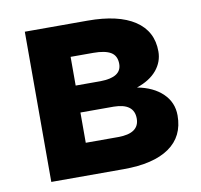

<svg xmlns="http://www.w3.org/2000/svg" viewBox="-65 -596 695 665"><g transform="rotate(-10 283.0 -264.0)"><path d="M63.5 0V-528.3H284.2Q392.1 -528.3 449.7 -490.2Q507.3 -452.1 507.3 -380.9Q507.3 -344.2 483.2 -315.2Q459 -286.1 412.6 -270.5Q469.2 -259.8 501.7 -228.3Q534.2 -196.8 534.2 -150.9Q534.2 -77.1 478.8 -38.6Q423.3 0 317.9 0ZM204.6 -219.2V-112.8H318.4Q393.1 -112.8 393.1 -165Q393.1 -218.3 321.8 -219.2ZM204.6 -314H292Q366.2 -314.9 366.2 -361.8Q366.2 -390.6 345.9 -402.8Q325.7 -415 284.2 -415H204.6Z"/></g></svg>

Font: SteelSelectRoboto
Style: Roboto-Bold
Weight: 700
Designer: Google
Version: Version 2.137; 2017